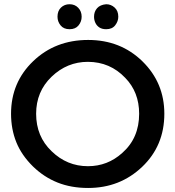

<svg xmlns="http://www.w3.org/2000/svg" viewBox="-20 -902 850 930"><path d="M407 8.5Q324.5 8.5 258.8 -17.8Q193 -44 140 -95.5Q84.5 -150 59 -213.2Q33.5 -276.5 33.5 -351Q33.5 -503 140.8 -605.8Q248 -708.5 407 -708.5Q564 -708.5 670 -604.8Q776 -501 776 -351Q776 -196 668.5 -93.8Q561 8.5 407 8.5ZM406 -97Q501 -97 572 -161Q654 -233 654 -351Q654 -456 586.5 -525Q513.5 -602 406 -602.5Q305 -602.5 230 -530.5Q155 -458.5 155 -351Q155 -241 230 -169.5Q304.5 -97 406 -97ZM317 -760.5Q288.5 -760.5 273.5 -779Q258.5 -797.5 258.5 -821Q258.5 -849 275.2 -865.2Q292 -881.5 317 -881.5Q342.5 -881.5 359 -864.2Q375.5 -847 375.5 -821Q375.5 -797.5 360.5 -779Q345.5 -760.5 317 -760.5ZM494.5 -760.5Q474 -760.5 461 -769.2Q448 -778 441.8 -791.8Q435.5 -805.5 435.5 -821Q435.5 -845.5 450.2 -862.2Q465 -879 494.5 -881.5Q517.5 -881.5 535.2 -865.5Q553 -849.5 553 -821Q553 -799 538.2 -779.8Q523.5 -760.5 494.5 -760.5Z"/></svg>

Font: Argentum Novus Medium
Style: Regular
Weight: 500
Designer: Julieta Ulanovsky (font) & Cristiano Sobral (main changes)
Foundry: Julieta Ulanovsky (font) & Cristiano Sobral (main changes)
Version: Version 3.00;November 27, 2020;FontCreator 13.0.0.2655 64-bi